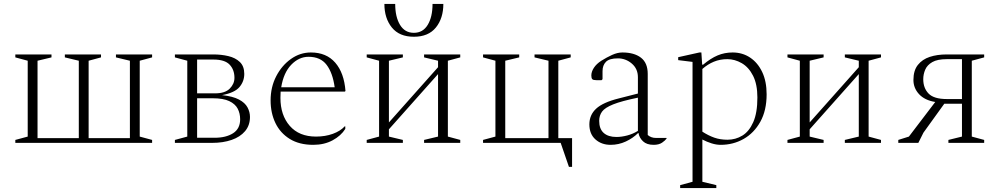

<svg xmlns="http://www.w3.org/2000/svg" viewBox="-20 -727 5086 977"><path d="M121 -32V-418L58 -435V-450H242V-435L171 -418V-24H381V-418L310 -435V-450H494V-435L431 -418V-24H641V-418L570 -435V-450H754V-435L691 -418V-32L754 -15V0H58V-15Z M933 -418 870 -435V-450H1066Q1106 -450 1142 -441.5Q1178 -433 1200.5 -411.5Q1223 -390 1223 -351Q1223 -313 1198.5 -284Q1174 -255 1110 -243Q1165 -237 1196 -220.5Q1227 -204 1239.5 -180.5Q1252 -157 1252 -132Q1252 -89 1227 -59.5Q1202 -30 1158.5 -15Q1115 0 1060 0H870V-15L933 -32ZM1066 -424H983V-252H1075Q1125 -252 1149 -276Q1173 -300 1173 -331Q1173 -372 1148.5 -398Q1124 -424 1066 -424ZM1062 -227H983V-26H1072Q1130 -26 1166 -49Q1202 -72 1202 -120Q1202 -150 1189.5 -174Q1177 -198 1146.5 -212.5Q1116 -227 1062 -227Z M1574 10Q1503 10 1454.5 -20Q1406 -50 1381.5 -101Q1357 -152 1357 -216Q1357 -284 1385.5 -339Q1414 -394 1460.5 -427Q1507 -460 1562 -460Q1641 -460 1686 -408Q1731 -356 1738 -264L1735 -261H1408Q1407 -246 1407 -229Q1407 -141 1454.5 -86.5Q1502 -32 1588 -32Q1635 -32 1673.5 -46Q1712 -60 1734 -84H1737V-71Q1715 -36 1672.5 -13Q1630 10 1574 10ZM1550 -438Q1501 -438 1462 -397.5Q1423 -357 1411 -283H1683Q1673 -356 1642 -397Q1611 -438 1550 -438Z M1909 -418 1846 -435V-450H2030V-435L1959 -418V-104L2209 -385V-418L2138 -435V-450H2322V-435L2259 -418V-32L2322 -15V0H2138V-15L2209 -32V-350L1959 -69V-32L2030 -15V0H1846V-15L1909 -32ZM1936 -707H1991Q1991 -641 2015.5 -600.5Q2040 -560 2086 -560Q2132 -560 2156.5 -600.5Q2181 -641 2181 -707H2236Q2236 -634 2198 -587Q2160 -540 2086 -540Q2012 -540 1974 -587Q1936 -634 1936 -707Z M2501 -32V-418L2438 -435V-450H2622V-435L2551 -418V-24H2771V-418L2700 -435V-450H2884V-435L2821 -418V-24H2891V122H2875L2833 0H2438V-15Z M3087 10Q3041 10 3010 -17.5Q2979 -45 2979 -94Q2979 -142 3013.5 -174Q3048 -206 3128 -226L3226 -251V-334Q3226 -377 3195 -403.5Q3164 -430 3124 -430Q3081 -430 3063.5 -412.5Q3046 -395 3046 -365V-324L3041 -319H3015Q2999 -319 2994 -324Q2989 -329 2989 -343Q2989 -362 3002 -382Q3015 -402 3040 -418Q3067 -435 3094.5 -447.5Q3122 -460 3147 -460Q3207 -460 3241.5 -433.5Q3276 -407 3276 -351V-40Q3284 -33 3294.5 -29Q3305 -25 3319 -25H3371L3372 -24V-22Q3365 -12 3349 -1Q3333 10 3306 10Q3271 10 3252 -8Q3233 -26 3229 -50H3227Q3201 -24 3164.5 -7Q3128 10 3087 10ZM3029 -112Q3029 -71 3052 -50.5Q3075 -30 3117 -30Q3142 -30 3171 -37.5Q3200 -45 3226 -61V-230Q3143 -213 3100.5 -196Q3058 -179 3043.5 -159Q3029 -139 3029 -112Z M3441 230V215L3504 198V-412L3431 -421V-436L3539 -460H3549L3553 -398H3558Q3596 -430 3631.5 -445Q3667 -460 3708 -460Q3758 -460 3797 -434Q3836 -408 3858.5 -360.5Q3881 -313 3881 -247Q3881 -165 3849 -107.5Q3817 -50 3764 -20Q3711 10 3647 10Q3625 10 3601 2.5Q3577 -5 3554 -17V198L3625 215V230ZM3681 -426Q3644 -426 3612.5 -413Q3581 -400 3554 -376V-57Q3585 -37 3615 -26.5Q3645 -16 3682 -16Q3723 -16 3757.5 -37Q3792 -58 3813 -105.5Q3834 -153 3834 -231Q3834 -298 3812 -341.5Q3790 -385 3754.5 -405.5Q3719 -426 3681 -426Z M4050 -418 3987 -435V-450H4171V-435L4100 -418V-104L4350 -385V-418L4279 -435V-450H4463V-435L4400 -418V-32L4463 -15V0H4279V-15L4350 -32V-350L4100 -69V-32L4171 -15V0H3987V-15L4050 -32Z M4806 0V-15L4875 -32V-199H4785L4679 -52L4653 0H4551V-15L4605 -32L4739 -208Q4685 -217 4656.5 -248Q4628 -279 4628 -320Q4628 -368 4650.5 -396.5Q4673 -425 4711 -437.5Q4749 -450 4797 -450H4988V-435L4925 -418V-32L4988 -15V0ZM4798 -223H4875V-426H4798Q4750 -426 4724 -411Q4698 -396 4688 -372.5Q4678 -349 4678 -324Q4678 -279 4705 -251Q4732 -223 4798 -223Z"/></svg>

Font: Spectral ExtraLight
Style: Regular
Weight: 275
Designer: Jean-Baptiste Levee
Foundry: Production Type
Version: Version 2.001